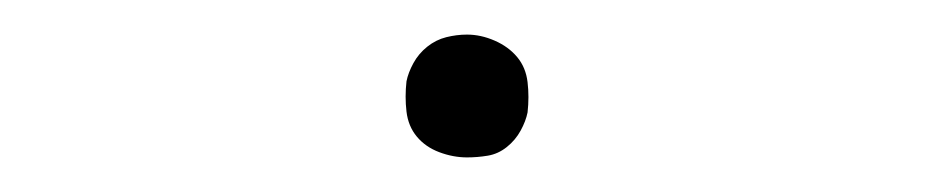

<svg xmlns="http://www.w3.org/2000/svg" viewBox="-20 -396 540 111"><path d="M250 -305Q242 -305 234 -308Q226 -311 221 -317Q216 -323 215 -331.5Q214 -340 215 -349Q216 -354 219 -359.5Q222 -365 227 -369Q232 -373 238 -374.5Q244 -376 250 -376Q258 -376 266 -372.5Q274 -369 279 -363Q284 -357 285 -348.5Q286 -340 285 -331Q284 -326 281 -320.5Q278 -315 273 -311Q268 -307 262 -306Q256 -305 250 -305Z"/></svg>

Font: Iosevka Slab Thin
Style: Italic
Weight: 100
Italic angle: -9°
Monospace: yes
Designer: Belleve Invis
Foundry: Belleve Invis
Version: Version 11.1.1; ttfautohint (v1.8.3)